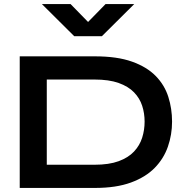

<svg xmlns="http://www.w3.org/2000/svg" viewBox="-20 -924 919 944"><path d="M447 -647Q556 -647 629 -621Q702 -595 745.5 -550.5Q789 -506 807.5 -448Q826 -390 826 -326Q826 -262 805.5 -203Q785 -144 740.5 -98.5Q696 -53 623.5 -26.5Q551 0 447 0H77V-647ZM210 -114H444Q516 -114 563.5 -131.5Q611 -149 639 -179Q667 -209 679 -247Q691 -285 691 -326Q691 -367 679 -404Q667 -441 639 -470Q611 -499 563.5 -516Q516 -533 444 -533H210ZM454 -774H372L499 -904H640L481 -746H345L186 -904H327Z"/></svg>

Font: Syne
Style: Bold
Weight: 700
Designer: Lucas Descroix
Foundry: Bonjour Monde
Version: Version 2.200